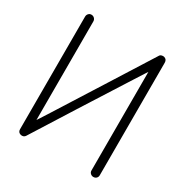

<svg xmlns="http://www.w3.org/2000/svg" viewBox="-167 -851 965 1001"><g transform="rotate(30 315.5 -351.0)"><path d="M530 13Q520 13 512.5 6Q505 -1 505 -11V-605Q505 -605 494.5 -589Q484 -573 459 -533.5Q434 -494 390 -425Q346 -356 279.5 -251Q213 -146 120 2Q116 9 108.5 11.5Q101 14 93 12Q75 7 75 -11V-689Q75 -700 82 -707.5Q89 -715 99 -715Q110 -715 117.5 -707.5Q125 -700 125 -689V-96Q125 -96 135.5 -112Q146 -128 171 -167.5Q196 -207 239.5 -276Q283 -345 349.5 -450Q416 -555 509 -703Q513 -711 521.5 -713.5Q530 -716 537 -714Q555 -709 555 -689V-11Q555 -1 548 6Q541 13 530 13Z"/></g></svg>

Font: Zen Kurenaido
Style: Regular
Weight: 400
Designer: Yoshimichi Ohira
Foundry: Positype
Version: Version 1.001